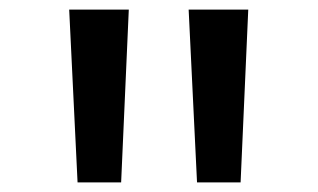

<svg xmlns="http://www.w3.org/2000/svg" viewBox="-20 -843 664 401"><path d="M142 -462 124.5 -823H249L233 -462ZM391.5 -462 374 -823H498.5L482.5 -462Z"/></svg>

Font: Koeln Type Sans
Style: Regular
Weight: 400
Designer: Eben Sorkin
Foundry: Eben Sorkin
Version: Version 2.001